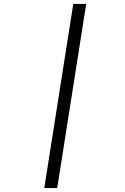

<svg xmlns="http://www.w3.org/2000/svg" viewBox="-20 -850 640 980"><path d="M206 110 354 -830H420L272 110Z"/></svg>

Font: JetBrains Mono NL ExtraLight
Style: Italic
Weight: 200
Italic angle: -9°
Monospace: yes
Designer: Philipp Nurullin, Konstantin Bulenkov
Foundry: JetBrains
Version: Version 2.305; ttfautohint (v1.8.4.7-5d5b)